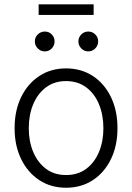

<svg xmlns="http://www.w3.org/2000/svg" viewBox="-20 -862 615 893"><path d="M287.1 11.2Q216.8 11.2 162.8 -24.2Q108.9 -59.6 78.4 -122.1Q47.9 -184.6 47.9 -265.6Q47.9 -347.7 78.4 -410.4Q108.9 -473.1 162.8 -508.5Q216.8 -543.9 287.1 -543.9Q357.9 -543.9 411.9 -508.5Q465.8 -473.1 496.1 -410.4Q526.4 -347.7 526.4 -265.6Q526.4 -184.6 496.1 -122.1Q465.8 -59.6 411.9 -24.2Q357.9 11.2 287.1 11.2ZM287.1 -47.9Q342.3 -47.9 381.1 -76.9Q419.9 -106 440.4 -155.3Q460.9 -204.6 460.9 -265.6Q460.9 -327.1 440.4 -377Q419.9 -426.8 380.9 -455.8Q341.8 -484.9 287.1 -484.9Q232.9 -484.9 194.1 -455.8Q155.3 -426.8 134.5 -377.2Q113.8 -327.6 113.8 -265.6Q113.8 -204.6 134.5 -155.3Q155.3 -106 193.8 -76.9Q232.4 -47.9 287.1 -47.9ZM390.6 -623Q371.6 -623 358.2 -636.7Q344.7 -650.4 344.7 -669.4Q344.7 -688.5 358.2 -701.9Q371.6 -715.3 390.6 -715.3Q409.7 -715.3 423.1 -701.9Q436.5 -688.5 436.5 -669.4Q436.5 -650.4 423.1 -636.7Q409.7 -623 390.6 -623ZM188.5 -623Q169.4 -623 155.8 -636.7Q142.1 -650.4 142.1 -669.4Q142.1 -688.5 155.8 -701.9Q169.4 -715.3 188.5 -715.3Q207.5 -715.3 220.7 -701.9Q233.9 -688.5 233.9 -669.4Q233.9 -650.4 220.7 -636.7Q207.5 -623 188.5 -623ZM415.5 -841.8V-792.5H159.7V-841.8Z"/></svg>

Font: Inter 20pt Light
Style: Regular
Weight: 300
Version: Version 4.001;git-66647c0bb